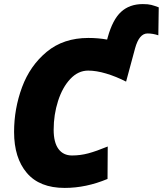

<svg xmlns="http://www.w3.org/2000/svg" viewBox="-20 -911 798 941"><path d="M49 -264Q49 -378 88 -483.5Q127 -589 209 -657Q291 -725 413 -725Q462 -725 505 -717L508 -728Q532 -815 573.5 -853Q615 -891 680 -891Q706 -891 721.5 -887Q737 -883 758 -875L756 -738Q729 -747 703 -747Q662 -747 642 -674L598 -511Q549 -536 500.5 -550.5Q452 -565 412 -565Q363 -565 324.5 -524Q286 -483 264.5 -416Q243 -349 243 -275Q243 -213 266.5 -181Q290 -149 333 -149Q374 -149 413 -159.5Q452 -170 508 -193L507 -34Q402 10 297 10Q174 10 111.5 -63.5Q49 -137 49 -264Z"/></svg>

Font: Noto Sans Display Black
Style: Italic
Weight: 900
Italic angle: -12°
Designer: Monotype Design team
Foundry: Monotype Imaging Inc.
Version: Version 1.000